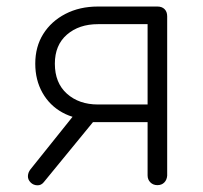

<svg xmlns="http://www.w3.org/2000/svg" viewBox="-20 -567 622 588"><path d="M462 0Q449 0 440.5 -8.5Q432 -17 432 -30V-193H260V-201Q210 -201 171 -222.5Q132 -244 110 -283Q88 -322 88 -372Q88 -424 112.5 -463Q137 -502 180.5 -524.5Q224 -547 280 -547H462Q476 -547 484 -539Q492 -531 492 -517V-29Q491 -16 483 -8Q475 0 462 0ZM74 -8Q65 -17 65.5 -28Q66 -39 73 -48L226 -239L300 -236L114 -9Q106 1 94 0.5Q82 0 74 -8ZM280 -247H432V-493H280Q222 -493 185 -461Q148 -429 148 -372Q148 -313 185 -280Q222 -247 280 -247Z"/></svg>

Font: ComfortaaLight
Style: Regular
Weight: 300
Designer: Johan Aakerlund
Foundry: Johan Aakerlund
Version: Version 3.104; ttfautohint (v1.8.1.43-b0c9)